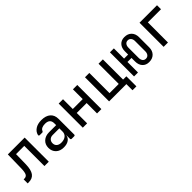

<svg xmlns="http://www.w3.org/2000/svg" viewBox="251 -1759 3097 3097"><g transform="rotate(-45 1800.0 -210.0)"><path d="M24 7V-85H41Q84 -85 102 -118.5Q120 -152 122 -237L128 -550H512V0H413V-460H225L221 -232Q218 -107 176.5 -50Q135 7 47 7Z M849 10Q764 10 714.5 -37.5Q665 -85 665 -162Q665 -239 716.5 -286Q768 -333 852 -333H1013V-375Q1013 -476 901 -476Q858 -476 829.5 -462.5Q801 -449 792 -425Q786 -406 769 -406H713Q703 -406 697 -412Q691 -418 693 -428Q706 -486 760.5 -523Q815 -560 901 -560Q1002 -560 1057 -512Q1112 -464 1112 -377V-21Q1112 0 1091 0H1036Q1015 0 1015 -21V-101H1013Q1006 -50 962.5 -20Q919 10 849 10ZM875 -73Q938 -73 975.5 -103.5Q1013 -134 1013 -187V-260H861Q818 -260 791.5 -234.5Q765 -209 765 -167Q765 -124 794 -98.5Q823 -73 875 -73Z M1288 0V-550H1387V-327H1613V-550H1712V0H1613V-237H1387V0Z M2282 140V0H1888V-550H1987V-89H2197V-550H2296V-89H2371V140Z M2795 10Q2723 10 2681 -36Q2639 -82 2639 -159V-240H2547V0H2457V-550H2547V-317H2639V-391Q2639 -468 2681 -514Q2723 -560 2795 -560Q2872 -560 2917 -514Q2962 -468 2962 -391V-159Q2962 -82 2917 -36Q2872 10 2795 10ZM2796 -66Q2831 -66 2851.5 -91.5Q2872 -117 2872 -159V-391Q2872 -433 2851.5 -458.5Q2831 -484 2796 -484Q2761 -484 2741 -458.5Q2721 -433 2721 -391V-159Q2721 -117 2741 -91.5Q2761 -66 2796 -66Z M3132 0V-550H3531V-459H3231V0Z"/></g></svg>

Font: Pitagon Sans Mono Medium
Style: Regular
Weight: 500
Monospace: yes
Designer: Travis Tran
Foundry: Pitagon
Version: Version 1.001; ttfautohint (v1.8.4.7-5d5b);gftools[0.9.26]